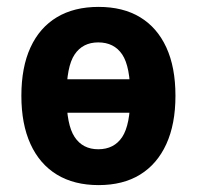

<svg xmlns="http://www.w3.org/2000/svg" viewBox="-20 -526 571 557"><path d="M266 11Q195 11 145 -19.5Q95 -50 68.5 -108Q42 -166 42 -248Q42 -331 68.5 -388.5Q95 -446 145 -476Q195 -506 266 -506Q337 -506 386.5 -476Q436 -446 462.5 -388.5Q489 -331 489 -248Q489 -166 462.5 -108Q436 -50 386.5 -19.5Q337 11 266 11ZM265 -93Q311 -93 334.5 -128.5Q358 -164 358 -248Q358 -333 334.5 -368Q311 -403 265 -403Q220 -403 196.5 -368Q173 -333 173 -248Q173 -164 196.5 -128.5Q220 -93 265 -93ZM122 -199V-296H408V-199Z"/></svg>

Font: Nunito Sans 10pt Condensed ExtraBold
Style: Regular
Weight: 800
Width: 3
Designer: Vernon Adams
Foundry: Vernon Adams
Version: Version 3.101;gftools[0.9.27]